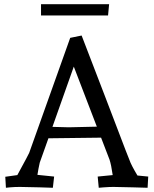

<svg xmlns="http://www.w3.org/2000/svg" viewBox="-20 -884 726 908"><path d="M312 -705 366 -716 476 -430Q500 -369 528 -294Q588 -136 592 -128Q600 -104 630 -54L681 -49L678 4L609 2Q535 0 516 0Q497 0 471 2L447 4L442 -49L513 -56Q506 -105 498 -129L458 -233L209 -230L168 -115Q161 -84 157 -57H158L236 -49L230 4L168 2Q98 0 73.5 0Q49 0 27 2L8 4L5 -48L62 -56Q117 -157 118 -161ZM228 -284Q282 -282 305 -282Q328 -282 372.5 -283.5Q417 -285 438 -285L329 -569ZM174 -811V-864H496L491 -811Z"/></svg>

Font: Andada
Style: Regular
Weight: 400
Designer: Carolina Giovagnoli
Foundry: Carolina Giovagnoli
Version: Version 1.002